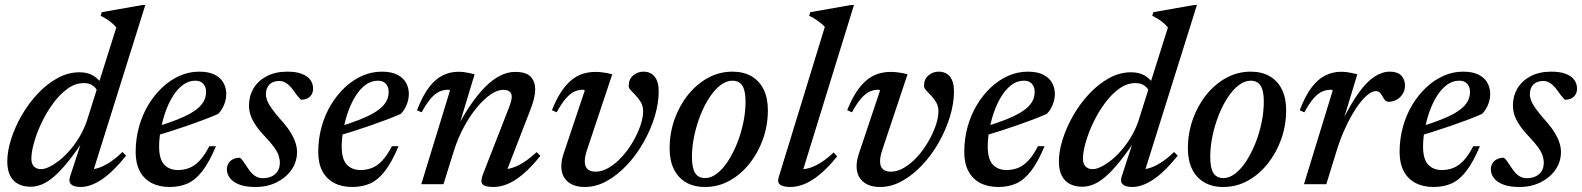

<svg xmlns="http://www.w3.org/2000/svg" viewBox="-20 -734 6304 765"><path d="M370.5 -365.5Q365 -381.5 350.8 -392.2Q336.5 -403 314 -403Q280 -403 249 -380.5Q218 -358 191.8 -322.2Q165.5 -286.5 146 -245.5Q126.5 -204.5 115.8 -166.5Q105 -128.5 105 -102.5Q105 -80.5 115.8 -70.2Q126.5 -60 144 -60Q157.5 -60 176.2 -69Q195 -78 215.8 -94.2Q236.5 -110.5 257 -133.8Q277.5 -157 295.2 -186.2Q313 -215.5 325 -249L443.5 -624.5Q435 -634.5 425.8 -642.5Q416.5 -650.5 405.5 -657.5Q394.5 -664.5 381 -671L385.5 -685.5L547 -714H559L346.5 -36.5L333.5 -60Q351 -58 372.5 -65Q394 -72 418.5 -88Q443 -104 468 -128.5L482.5 -113.5Q427.5 -46 383.5 -17.5Q339.5 11 301.5 11Q274.5 11 263.5 0.5Q252.5 -10 259 -30L312 -192.5H324.5Q284.5 -131.5 252.8 -92Q221 -52.5 195 -30.2Q169 -8 146.2 1Q123.5 10 102.5 10Q74.5 10 53.5 -0.5Q32.5 -11 20.8 -33.5Q9 -56 9 -91Q9 -131.5 24.2 -179.5Q39.5 -227.5 66.5 -274.5Q93.5 -321.5 129.8 -360.2Q166 -399 208.5 -422.5Q251 -446 297 -446Q328 -446 350 -433.5Q372 -421 390 -394.5Z M758 -412.5Q731 -412.5 708.5 -395.5Q686 -378.5 668.5 -350.2Q651 -322 639 -287.5Q627 -253 620.5 -217.2Q614 -181.5 614 -150.5Q614 -99.5 634.5 -78Q655 -56.5 689 -56.5Q713 -56.5 734.2 -64.8Q755.5 -73 775.2 -93.8Q795 -114.5 814 -151.5H840.5Q814 -88.5 786.8 -53Q759.5 -17.5 728 -3.2Q696.5 11 656 11Q614 11 583.5 -5.2Q553 -21.5 536.8 -52.5Q520.5 -83.5 520.5 -128Q520.5 -180.5 533.8 -228.5Q547 -276.5 571 -316.2Q595 -356 626.8 -385.8Q658.5 -415.5 695.8 -432Q733 -448.5 773.5 -448.5Q812 -448.5 835.8 -436.2Q859.5 -424 870.5 -403.8Q881.5 -383.5 881.5 -360Q881.5 -337.5 872.5 -315.8Q863.5 -294 849 -280Q821.5 -268 791 -256.5Q760.5 -245 728.8 -234Q697 -223 664.2 -212.5Q631.5 -202 599.5 -193L601 -228.5Q649.5 -243 684.2 -256.8Q719 -270.5 741.8 -284Q764.5 -297.5 777.2 -311Q790 -324.5 795.5 -338.5Q801 -352.5 801 -367Q801 -381 796 -391Q791 -401 781.8 -406.8Q772.5 -412.5 758 -412.5Z M936 -105.5Q941.5 -102 948 -92.8Q954.5 -83.5 969 -62Q983.5 -40.5 997.5 -32.2Q1011.5 -24 1026 -24Q1046.5 -24 1062 -31Q1077.5 -38 1086.2 -51.8Q1095 -65.5 1095 -85.5Q1095 -99.5 1090.2 -114Q1085.5 -128.5 1072.5 -146.8Q1059.5 -165 1035.5 -190.5Q1011.5 -215.5 997.8 -236.5Q984 -257.5 978 -276.2Q972 -295 972 -314Q972 -351 990 -381.5Q1008 -412 1042.2 -430.2Q1076.5 -448.5 1124.5 -448.5Q1161.5 -448.5 1184 -439.2Q1206.5 -430 1217 -415Q1227.5 -400 1227.5 -381Q1227.5 -368 1221.8 -358Q1216 -348 1205 -342.2Q1194 -336.5 1179 -336.5Q1175 -341 1168.2 -348.5Q1161.5 -356 1148.5 -374.5Q1136 -392.5 1121.8 -402Q1107.5 -411.5 1093.5 -411.5Q1068 -411.5 1053.8 -397.5Q1039.5 -383.5 1039.5 -358Q1039.5 -346.5 1044.8 -333Q1050 -319.5 1063.2 -300.8Q1076.5 -282 1100 -255.5Q1123.5 -229.5 1137.2 -207.2Q1151 -185 1157.2 -165.8Q1163.5 -146.5 1163.5 -128.5Q1163.5 -89.5 1141.8 -58Q1120 -26.5 1082.8 -7.8Q1045.5 11 998 11Q958.5 11 933.2 1.2Q908 -8.5 896 -24.8Q884 -41 884 -59Q884 -73 890.5 -83.5Q897 -94 908.8 -99.8Q920.5 -105.5 936 -105.5Z M1485.5 -412.5Q1458.5 -412.5 1436 -395.5Q1413.5 -378.5 1396 -350.2Q1378.5 -322 1366.5 -287.5Q1354.5 -253 1348 -217.2Q1341.5 -181.5 1341.5 -150.5Q1341.5 -99.5 1362 -78Q1382.5 -56.5 1416.5 -56.5Q1440.5 -56.5 1461.8 -64.8Q1483 -73 1502.8 -93.8Q1522.5 -114.5 1541.5 -151.5H1568Q1541.5 -88.5 1514.2 -53Q1487 -17.5 1455.5 -3.2Q1424 11 1383.5 11Q1341.5 11 1311 -5.2Q1280.5 -21.5 1264.2 -52.5Q1248 -83.5 1248 -128Q1248 -180.5 1261.2 -228.5Q1274.5 -276.5 1298.5 -316.2Q1322.5 -356 1354.2 -385.8Q1386 -415.5 1423.2 -432Q1460.5 -448.5 1501 -448.5Q1539.5 -448.5 1563.2 -436.2Q1587 -424 1598 -403.8Q1609 -383.5 1609 -360Q1609 -337.5 1600 -315.8Q1591 -294 1576.5 -280Q1549 -268 1518.5 -256.5Q1488 -245 1456.2 -234Q1424.5 -223 1391.8 -212.5Q1359 -202 1327 -193L1328.5 -228.5Q1377 -243 1411.8 -256.8Q1446.5 -270.5 1469.2 -284Q1492 -297.5 1504.8 -311Q1517.5 -324.5 1523 -338.5Q1528.5 -352.5 1528.5 -367Q1528.5 -381 1523.5 -391Q1518.5 -401 1509.2 -406.8Q1500 -412.5 1485.5 -412.5Z M1660 -286.5 1641.5 -294.5Q1664 -353.5 1689.8 -386.8Q1715.5 -420 1744.8 -434Q1774 -448 1805 -448Q1817 -448 1827.8 -446.8Q1838.5 -445.5 1849 -443.2Q1859.5 -441 1871 -438L1807.5 -228L1803.5 -230Q1830 -280 1857.8 -320Q1885.5 -360 1914 -388.5Q1942.5 -417 1972.2 -432.2Q2002 -447.5 2032 -447.5Q2077 -447.5 2094.8 -428Q2112.5 -408.5 2112.5 -378Q2112.5 -361.5 2107.5 -340.8Q2102.5 -320 2092 -293.5L1992.5 -36.5L1986.5 -59.5Q2004.5 -59.5 2025.5 -66.8Q2046.5 -74 2070 -89.5Q2093.5 -105 2118 -128L2133 -113Q2096 -67 2063.5 -39.8Q2031 -12.5 2002.2 -0.8Q1973.5 11 1947.5 11Q1911.5 11 1902.2 -0.2Q1893 -11.5 1905 -41.5L2007 -303Q2013 -318.5 2016 -329.5Q2019 -340.5 2019 -348.5Q2019 -361 2011.2 -368.5Q2003.5 -376 1984 -376Q1961.5 -376 1934 -357Q1906.5 -338 1878.8 -304.2Q1851 -270.5 1827 -225.5Q1803 -180.5 1787 -128.5L1747 0H1658.5L1773 -373.5Q1772 -375 1770.2 -375.8Q1768.5 -376.5 1765.5 -376.5Q1748 -376.5 1731.2 -369.2Q1714.5 -362 1697.2 -342.5Q1680 -323 1660 -286.5Z M2604.5 -370Q2604.5 -322 2588.5 -269.5Q2572.5 -217 2544.2 -167Q2516 -117 2478.5 -77Q2441 -37 2398.2 -13Q2355.5 11 2310 11Q2266 11 2241.2 -11Q2216.5 -33 2216.5 -71.5Q2216.5 -95 2225.5 -121.5L2310 -373.5Q2308.5 -375 2306.8 -375.8Q2305 -376.5 2302.5 -376.5Q2285 -376.5 2268.5 -369Q2252 -361.5 2235 -342.2Q2218 -323 2198 -286.5L2179 -295Q2196.5 -338.5 2216 -368Q2235.5 -397.5 2257 -415Q2278.5 -432.5 2302.2 -440Q2326 -447.5 2352 -447.5Q2364.5 -447.5 2376 -446.2Q2387.5 -445 2398.5 -443Q2409.5 -441 2419.5 -438L2318 -134Q2314 -121.5 2312 -110.8Q2310 -100 2310 -91.5Q2310 -70 2321.2 -60Q2332.5 -50 2353 -50Q2379.5 -50 2406.5 -66.2Q2433.5 -82.5 2458 -109.2Q2482.5 -136 2501.2 -168.2Q2520 -200.5 2531.2 -232.5Q2542.5 -264.5 2542.5 -290.5Q2542.5 -311 2533.8 -326Q2525 -341 2513.8 -352.8Q2502.5 -364.5 2493.8 -373.8Q2485 -383 2485 -391.5Q2485 -418.5 2502.8 -433.5Q2520.5 -448.5 2543.5 -448.5Q2572.5 -448.5 2588.5 -428.5Q2604.5 -408.5 2604.5 -370Z M2898 -448.5Q2943 -448.5 2974.5 -430Q3006 -411.5 3022.8 -377.2Q3039.5 -343 3039.5 -295Q3039.5 -234.5 3020 -179.8Q3000.5 -125 2966.2 -82Q2932 -39 2886.8 -14Q2841.5 11 2789 11Q2744.5 11 2713 -7.5Q2681.5 -26 2664.8 -60.2Q2648 -94.5 2648 -142.5Q2648 -202.5 2667.2 -257.5Q2686.5 -312.5 2720.8 -355.5Q2755 -398.5 2800.5 -423.5Q2846 -448.5 2898 -448.5ZM2789.5 -24.5Q2813.5 -24.5 2837 -42.8Q2860.5 -61 2880.8 -92.2Q2901 -123.5 2916.8 -162.8Q2932.5 -202 2941.5 -245Q2950.5 -288 2950.5 -329Q2950.5 -372.5 2937.8 -392.5Q2925 -412.5 2898 -412.5Q2874 -412.5 2850.5 -394.5Q2827 -376.5 2806.5 -345.2Q2786 -314 2770.5 -274.5Q2755 -235 2746 -192.2Q2737 -149.5 2737 -108.5Q2737 -65 2749.5 -44.8Q2762 -24.5 2789.5 -24.5Z M3266.5 -627Q3258 -636 3248.8 -643.2Q3239.5 -650.5 3228.8 -657.5Q3218 -664.5 3204 -671L3208.5 -685.5L3370.5 -714H3382.5L3174.5 -40L3163 -60Q3181.5 -58 3203.5 -64.2Q3225.5 -70.5 3250.2 -86Q3275 -101.5 3301.5 -126.5L3315.5 -111Q3279 -65.5 3246.2 -38.8Q3213.5 -12 3184.8 -0.5Q3156 11 3129.5 11Q3100.5 11 3088.2 1.8Q3076 -7.5 3083 -29Z M3781 -370Q3781 -322 3765 -269.5Q3749 -217 3720.8 -167Q3692.5 -117 3655 -77Q3617.5 -37 3574.8 -13Q3532 11 3486.5 11Q3442.5 11 3417.8 -11Q3393 -33 3393 -71.5Q3393 -95 3402 -121.5L3486.5 -373.5Q3485 -375 3483.2 -375.8Q3481.5 -376.5 3479 -376.5Q3461.5 -376.5 3445 -369Q3428.5 -361.5 3411.5 -342.2Q3394.5 -323 3374.5 -286.5L3355.5 -295Q3373 -338.5 3392.5 -368Q3412 -397.5 3433.5 -415Q3455 -432.5 3478.8 -440Q3502.5 -447.5 3528.5 -447.5Q3541 -447.5 3552.5 -446.2Q3564 -445 3575 -443Q3586 -441 3596 -438L3494.5 -134Q3490.5 -121.5 3488.5 -110.8Q3486.5 -100 3486.5 -91.5Q3486.5 -70 3497.8 -60Q3509 -50 3529.5 -50Q3556 -50 3583 -66.2Q3610 -82.5 3634.5 -109.2Q3659 -136 3677.8 -168.2Q3696.5 -200.5 3707.8 -232.5Q3719 -264.5 3719 -290.5Q3719 -311 3710.2 -326Q3701.5 -341 3690.2 -352.8Q3679 -364.5 3670.2 -373.8Q3661.5 -383 3661.5 -391.5Q3661.5 -418.5 3679.2 -433.5Q3697 -448.5 3720 -448.5Q3749 -448.5 3765 -428.5Q3781 -408.5 3781 -370Z M4059.5 -412.5Q4032.5 -412.5 4010 -395.5Q3987.5 -378.5 3970 -350.2Q3952.5 -322 3940.5 -287.5Q3928.5 -253 3922 -217.2Q3915.5 -181.5 3915.5 -150.5Q3915.5 -99.5 3936 -78Q3956.5 -56.5 3990.5 -56.5Q4014.5 -56.5 4035.8 -64.8Q4057 -73 4076.8 -93.8Q4096.5 -114.5 4115.5 -151.5H4142Q4115.5 -88.5 4088.2 -53Q4061 -17.5 4029.5 -3.2Q3998 11 3957.5 11Q3915.5 11 3885 -5.2Q3854.5 -21.5 3838.2 -52.5Q3822 -83.5 3822 -128Q3822 -180.5 3835.2 -228.5Q3848.5 -276.5 3872.5 -316.2Q3896.5 -356 3928.2 -385.8Q3960 -415.5 3997.2 -432Q4034.5 -448.5 4075 -448.5Q4113.5 -448.5 4137.2 -436.2Q4161 -424 4172 -403.8Q4183 -383.5 4183 -360Q4183 -337.5 4174 -315.8Q4165 -294 4150.5 -280Q4123 -268 4092.5 -256.5Q4062 -245 4030.2 -234Q3998.5 -223 3965.8 -212.5Q3933 -202 3901 -193L3902.5 -228.5Q3951 -243 3985.8 -256.8Q4020.5 -270.5 4043.2 -284Q4066 -297.5 4078.8 -311Q4091.5 -324.5 4097 -338.5Q4102.5 -352.5 4102.5 -367Q4102.5 -381 4097.5 -391Q4092.5 -401 4083.2 -406.8Q4074 -412.5 4059.5 -412.5Z M4560.5 -365.5Q4555 -381.5 4540.8 -392.2Q4526.5 -403 4504 -403Q4470 -403 4439 -380.5Q4408 -358 4381.8 -322.2Q4355.5 -286.5 4336 -245.5Q4316.5 -204.5 4305.8 -166.5Q4295 -128.5 4295 -102.5Q4295 -80.5 4305.8 -70.2Q4316.5 -60 4334 -60Q4347.5 -60 4366.2 -69Q4385 -78 4405.8 -94.2Q4426.5 -110.5 4447 -133.8Q4467.5 -157 4485.2 -186.2Q4503 -215.5 4515 -249L4633.5 -624.5Q4625 -634.5 4615.8 -642.5Q4606.5 -650.5 4595.5 -657.5Q4584.5 -664.5 4571 -671L4575.5 -685.5L4737 -714H4749L4536.5 -36.5L4523.5 -60Q4541 -58 4562.5 -65Q4584 -72 4608.5 -88Q4633 -104 4658 -128.5L4672.5 -113.5Q4617.5 -46 4573.5 -17.5Q4529.5 11 4491.5 11Q4464.5 11 4453.5 0.5Q4442.5 -10 4449 -30L4502 -192.5H4514.5Q4474.5 -131.5 4442.8 -92Q4411 -52.5 4385 -30.2Q4359 -8 4336.2 1Q4313.5 10 4292.5 10Q4264.5 10 4243.5 -0.5Q4222.5 -11 4210.8 -33.5Q4199 -56 4199 -91Q4199 -131.5 4214.2 -179.5Q4229.5 -227.5 4256.5 -274.5Q4283.5 -321.5 4319.8 -360.2Q4356 -399 4398.5 -422.5Q4441 -446 4487 -446Q4518 -446 4540 -433.5Q4562 -421 4580 -394.5Z M4963 -448.5Q5008 -448.5 5039.5 -430Q5071 -411.5 5087.8 -377.2Q5104.5 -343 5104.5 -295Q5104.5 -234.5 5085 -179.8Q5065.5 -125 5031.2 -82Q4997 -39 4951.8 -14Q4906.5 11 4854 11Q4809.5 11 4778 -7.5Q4746.5 -26 4729.8 -60.2Q4713 -94.5 4713 -142.5Q4713 -202.5 4732.2 -257.5Q4751.5 -312.5 4785.8 -355.5Q4820 -398.5 4865.5 -423.5Q4911 -448.5 4963 -448.5ZM4854.5 -24.5Q4878.5 -24.5 4902 -42.8Q4925.5 -61 4945.8 -92.2Q4966 -123.5 4981.8 -162.8Q4997.5 -202 5006.5 -245Q5015.5 -288 5015.5 -329Q5015.5 -372.5 5002.8 -392.5Q4990 -412.5 4963 -412.5Q4939 -412.5 4915.5 -394.5Q4892 -376.5 4871.5 -345.2Q4851 -314 4835.5 -274.5Q4820 -235 4811 -192.2Q4802 -149.5 4802 -108.5Q4802 -65 4814.5 -44.8Q4827 -24.5 4854.5 -24.5Z M5290 -373.5Q5289 -375 5287.2 -375.8Q5285.5 -376.5 5282.5 -376.5Q5265 -376.5 5248.2 -369.2Q5231.5 -362 5214.2 -342.5Q5197 -323 5177 -286.5L5158.5 -294.5Q5181 -353.5 5206.8 -386.8Q5232.5 -420 5261.8 -434Q5291 -448 5322 -448Q5334 -448 5344.8 -446.8Q5355.5 -445.5 5366 -443.2Q5376.5 -441 5388 -438L5329.5 -245L5326.5 -248Q5361.5 -320 5393.5 -364.2Q5425.5 -408.5 5456.2 -428.5Q5487 -448.5 5517.5 -448.5Q5548.5 -448.5 5563.2 -433Q5578 -417.5 5578 -393Q5578 -374.5 5568.8 -359.8Q5559.5 -345 5544.8 -336.8Q5530 -328.5 5512 -328.5Q5505.5 -328.5 5500.2 -333.2Q5495 -338 5489 -349Q5483 -360.5 5476.8 -365.8Q5470.5 -371 5462 -371Q5449.5 -371 5433.8 -359.8Q5418 -348.5 5401 -327.2Q5384 -306 5366.8 -276.2Q5349.5 -246.5 5333.5 -209.5Q5317.5 -172.5 5304.5 -129.5L5264.5 0H5175.5Z M5794 -412.5Q5767 -412.5 5744.5 -395.5Q5722 -378.5 5704.5 -350.2Q5687 -322 5675 -287.5Q5663 -253 5656.5 -217.2Q5650 -181.5 5650 -150.5Q5650 -99.5 5670.5 -78Q5691 -56.5 5725 -56.5Q5749 -56.5 5770.2 -64.8Q5791.5 -73 5811.2 -93.8Q5831 -114.5 5850 -151.5H5876.5Q5850 -88.5 5822.8 -53Q5795.5 -17.5 5764 -3.2Q5732.5 11 5692 11Q5650 11 5619.5 -5.2Q5589 -21.5 5572.8 -52.5Q5556.5 -83.5 5556.5 -128Q5556.5 -180.5 5569.8 -228.5Q5583 -276.5 5607 -316.2Q5631 -356 5662.8 -385.8Q5694.5 -415.5 5731.8 -432Q5769 -448.5 5809.5 -448.5Q5848 -448.5 5871.8 -436.2Q5895.5 -424 5906.5 -403.8Q5917.5 -383.5 5917.5 -360Q5917.5 -337.5 5908.5 -315.8Q5899.5 -294 5885 -280Q5857.5 -268 5827 -256.5Q5796.5 -245 5764.8 -234Q5733 -223 5700.2 -212.5Q5667.5 -202 5635.5 -193L5637 -228.5Q5685.5 -243 5720.2 -256.8Q5755 -270.5 5777.8 -284Q5800.5 -297.5 5813.2 -311Q5826 -324.5 5831.5 -338.5Q5837 -352.5 5837 -367Q5837 -381 5832 -391Q5827 -401 5817.8 -406.8Q5808.5 -412.5 5794 -412.5Z M5972 -105.5Q5977.5 -102 5984 -92.8Q5990.5 -83.5 6005 -62Q6019.5 -40.5 6033.5 -32.2Q6047.5 -24 6062 -24Q6082.5 -24 6098 -31Q6113.5 -38 6122.2 -51.8Q6131 -65.5 6131 -85.5Q6131 -99.5 6126.2 -114Q6121.5 -128.5 6108.5 -146.8Q6095.5 -165 6071.5 -190.5Q6047.5 -215.5 6033.8 -236.5Q6020 -257.5 6014 -276.2Q6008 -295 6008 -314Q6008 -351 6026 -381.5Q6044 -412 6078.2 -430.2Q6112.5 -448.5 6160.5 -448.5Q6197.5 -448.5 6220 -439.2Q6242.5 -430 6253 -415Q6263.5 -400 6263.5 -381Q6263.5 -368 6257.8 -358Q6252 -348 6241 -342.2Q6230 -336.5 6215 -336.5Q6211 -341 6204.2 -348.5Q6197.5 -356 6184.5 -374.5Q6172 -392.5 6157.8 -402Q6143.5 -411.5 6129.5 -411.5Q6104 -411.5 6089.8 -397.5Q6075.5 -383.5 6075.5 -358Q6075.5 -346.5 6080.8 -333Q6086 -319.5 6099.2 -300.8Q6112.5 -282 6136 -255.5Q6159.5 -229.5 6173.2 -207.2Q6187 -185 6193.2 -165.8Q6199.5 -146.5 6199.5 -128.5Q6199.5 -89.5 6177.8 -58Q6156 -26.5 6118.8 -7.8Q6081.5 11 6034 11Q5994.5 11 5969.2 1.2Q5944 -8.5 5932 -24.8Q5920 -41 5920 -59Q5920 -73 5926.5 -83.5Q5933 -94 5944.8 -99.8Q5956.5 -105.5 5972 -105.5Z"/></svg>

Font: Newsreader 24pt Medium
Style: Italic
Weight: 500
Italic angle: -17°
Designer: Hugues Gentile
Foundry: Production Type
Version: Version 1.003